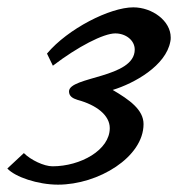

<svg xmlns="http://www.w3.org/2000/svg" viewBox="-38 -506 485 523"><path d="M426 -393C427 -397 427 -400 427 -404C427 -449 377 -486 325 -486C262 -486 147 -428 90 -360L106 -327C174 -379 244 -415 276 -415C305 -415 329 -396 329 -371C329 -293 150 -298 150 -257C150 -244 160 -238 173 -234C225 -220 261 -192 261 -157C261 -97 181 -53 105 -53C82 -53 46 -70 27 -89L-18 -47C3 -24 65 -3 120 -3C230 -3 353 -78 353 -168C353 -207 315 -234 269 -261C328 -279 414 -327 426 -393Z"/></svg>

Font: Marck Script
Style: Regular
Weight: 400
Designer: Denis Masharov, Marck Fogel
Foundry: Denis Masharov
Version: Version 1.002